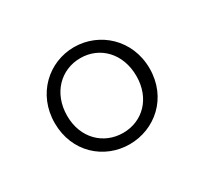

<svg xmlns="http://www.w3.org/2000/svg" viewBox="-71 -836 481 454"><g transform="rotate(-30 169.5 -609.5)"><path d="M170 -508C117 -508 75 -548 75 -609C75 -671 117 -712 170 -712C223 -712 264 -671 264 -609C264 -548 223 -508 170 -508ZM170 -477C239 -477 300 -529 300 -609C300 -688 239 -742 170 -742C101 -742 41 -688 41 -609C41 -529 101 -477 170 -477Z"/></g></svg>

Font: Noto Serif TC Light
Style: Regular
Weight: 300
Designer: Ryoko NISHIZUKA 西塚涼子 (kana & ideographs); Frank Grießhammer (Latin, Greek & Cyrillic); Wenlong ZHANG 张文龙 (bopomofo); San
Foundry: Adobe
Version: Version 2.001;hotconv 1.1.0;makeotfexe 2.6.0